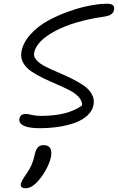

<svg xmlns="http://www.w3.org/2000/svg" viewBox="-20 -666 632 1029"><path d="M190.9 21Q133.3 21 106.4 7.3Q79.6 -6.3 84 -29.8Q88.4 -55.2 118.2 -55.2Q129.9 -55.2 151.4 -50Q172.9 -44.9 198.2 -44.9Q344.7 -44.9 419.9 -101.1Q420.9 -125 402.1 -145.8Q383.3 -166.5 352.5 -182.4Q321.8 -198.2 284.7 -214.1Q247.6 -230 211.4 -247.3Q175.3 -264.6 146.7 -284.2Q118.2 -303.7 103.5 -331.1Q88.9 -358.4 95.2 -391.1Q105 -439.5 143.8 -482.2Q182.6 -524.9 235.1 -554Q287.6 -583 347.9 -604.5Q408.2 -626 461.7 -636Q515.1 -646 555.2 -646Q576.7 -646 585.7 -637.5Q594.7 -628.9 590.8 -612.8Q586.4 -583.5 539.1 -577.1Q375.5 -553.2 275.6 -499.8Q175.8 -446.3 163.1 -383.8Q158.7 -362.8 175.5 -344Q192.4 -325.2 222.4 -309.8Q252.4 -294.4 289.1 -279.1Q325.7 -263.7 362.1 -245.8Q398.4 -228 427.5 -208.5Q456.5 -189 471.9 -161.6Q487.3 -134.3 481 -103Q474.6 -70.8 447.5 -46.1Q420.4 -21.5 379.4 -7.1Q338.4 7.3 291 14.2Q243.7 21 190.9 21ZM116.2 342.8Q102.1 342.8 95.7 336.4Q89.4 330.1 91.8 318.8Q95.2 303.2 123 263.2Q154.3 220.7 166 163.1Q171.4 136.7 182.4 124.3Q193.4 111.8 212.9 111.8Q265.1 111.8 252.9 175.8Q246.6 206.5 224.9 246.1Q203.1 285.6 173.8 314.9Q146 342.8 116.2 342.8Z"/></svg>

Font: Shantell Sans Irregular Bouncy
Style: Italic
Weight: 300
Italic angle: -11.31°
Designer: Stephen Nixon, Anya Danilova, Shantell Martin
Foundry: Arrow Type
Version: Version 1.006;[9816181b4]